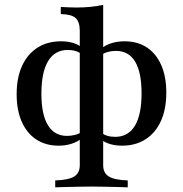

<svg xmlns="http://www.w3.org/2000/svg" viewBox="-20 -601 769 807"><path d="M212.1 186.3V157.3Q267.7 155.6 291.5 141.1Q315.3 126.6 315.3 93.5V-471Q315.3 -509.7 297.6 -525.4Q279.8 -541.1 235.5 -541.9V-571.8Q250.8 -571 267.7 -570.2Q284.7 -569.4 300.8 -569.4Q332.3 -569.4 360.5 -572.2Q388.7 -575 413.7 -580.6V93.5Q413.7 126.6 437.9 141.1Q462.1 155.6 516.9 157.3V186.3Q501.6 185.5 477 185.1Q452.4 184.7 423 183.9Q393.5 183.1 364.5 183.1Q335.5 183.1 306.9 183.9Q278.2 184.7 253.6 185.1Q229 185.5 212.1 186.3ZM226.6 11.3Q171.8 11.3 132.3 -14.9Q92.7 -41.1 71.4 -89.5Q50 -137.9 50 -204.8Q50 -274.2 72.6 -323.8Q95.2 -373.4 137.1 -400.4Q179 -427.4 237.1 -427.4Q264.5 -427.4 287.1 -420.6Q309.7 -413.7 324.2 -400.8L323.4 -372.6Q313.7 -381.5 298.4 -386.3Q283.1 -391.1 265.3 -391.1Q210.5 -391.1 182.3 -344.4Q154 -297.6 154 -207.3Q154 -119.4 181.5 -74.6Q208.9 -29.8 262.1 -29.8Q279.8 -29.8 296.4 -34.3Q312.9 -38.7 323.4 -46.8L324.2 -20.2Q307.3 -5.6 281.9 2.8Q256.5 11.3 226.6 11.3ZM492.7 11.3Q465.3 11.3 442.3 4.4Q419.4 -2.4 404.8 -15.3L406.5 -43.5Q416.1 -34.7 431 -30.2Q446 -25.8 464.5 -25.8Q518.5 -25.8 546.8 -72.2Q575 -118.5 575 -208.9Q575 -296.8 548 -341.9Q521 -387.1 466.9 -387.1Q450 -387.1 433.5 -382.7Q416.9 -378.2 405.6 -369.4L404.8 -396Q422.6 -411.3 448 -419.4Q473.4 -427.4 503.2 -427.4Q558.1 -427.4 597.2 -401.6Q636.3 -375.8 657.7 -327.4Q679 -279 679 -211.3Q679 -142.7 656.5 -92.7Q633.9 -42.7 591.9 -15.7Q550 11.3 492.7 11.3Z"/></svg>

Font: Playfair 5pt SemiExpanded Light SemiBold
Style: Regular
Weight: 600
Version: Version 2.001;gftools[0.9.30]